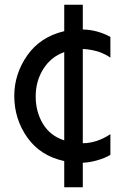

<svg xmlns="http://www.w3.org/2000/svg" viewBox="-20 -667 531 807"><path d="M250 -77V-448Q194 -428 162 -377Q130 -326 130 -262Q130 -197 160.5 -146.5Q191 -96 250 -77ZM328 120H250V10Q149 -12 94.5 -89.5Q40 -167 40 -264Q40 -356 94.5 -434Q149 -512 250 -536V-647H328V-543Q388 -542 444 -512V-425Q414 -445 382 -453Q350 -461 326 -461H328V-65H327Q386 -65 444 -103V-16Q420 -2 388 7Q356 16 328 17Z"/></svg>

Font: LXGW 975 Gothic SC
Style: Regular
Weight: 400
Version: Version 2.01;February 25, 2021